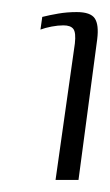

<svg xmlns="http://www.w3.org/2000/svg" viewBox="-20 -555 182 318"><path d="M72 -257 104 -483Q106 -501 101.5 -507Q97 -513 85 -513Q76 -513 65.5 -511Q55 -509 47 -506L50 -527Q62 -530 76.5 -532.5Q91 -535 107 -535Q130 -535 137 -524.5Q144 -514 141 -490L110 -257Z"/></svg>

Font: Genos Thin Light
Style: Italic
Weight: 300
Italic angle: -8°
Version: Version 1.010